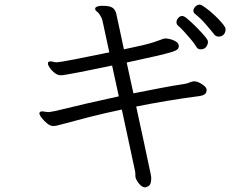

<svg xmlns="http://www.w3.org/2000/svg" viewBox="-20 -745 1040 829"><path d="M924 -587Q913 -587 906 -595Q887 -619 866 -643Q845 -667 822 -685Q815 -691 815 -698Q815 -708 823.5 -716.5Q832 -725 842 -725Q849 -725 867 -712Q885 -699 905 -680.5Q925 -662 939.5 -644.5Q954 -627 954 -619Q954 -605 946 -596Q938 -587 924 -587ZM506 -272Q429 -256 361.5 -238.5Q294 -221 242 -207Q223 -201 209 -201Q197 -201 183.5 -212Q170 -223 160 -236Q150 -249 150 -256Q150 -260 155 -263Q157 -264 162 -264Q168 -264 175.5 -262.5Q183 -261 187 -261Q194 -261 203.5 -263Q213 -265 220 -266Q354 -299 493 -329L464 -462Q461 -461 440 -457Q419 -453 388.5 -446.5Q358 -440 327 -434Q296 -428 273 -424Q250 -420 243 -420Q229 -420 216 -430Q203 -440 195 -452Q187 -464 187 -470Q187 -478 192 -479Q197 -480 198 -480Q203 -480 210.5 -478Q218 -476 225 -476Q229 -476 248.5 -479Q268 -482 316 -491.5Q364 -501 452 -519L422 -658Q419 -669 411 -681Q404 -692 397.5 -696Q391 -700 391 -707V-709Q392 -714 400.5 -717Q409 -720 421 -720Q454 -720 466 -711.5Q478 -703 482 -686Q489 -652 498.5 -609.5Q508 -567 515 -532Q563 -542 593 -549Q623 -556 644.5 -563Q666 -570 687 -578Q689 -578 690.5 -578.5Q692 -579 693 -579Q703 -579 716.5 -575.5Q730 -572 740.5 -565Q751 -558 752 -548V-546Q752 -538 746 -532Q740 -526 718.5 -519.5Q697 -513 651.5 -502.5Q606 -492 527 -475L556 -342Q612 -353 669 -364Q726 -375 784 -384Q792 -386 800 -389.5Q808 -393 818 -394Q832 -394 850.5 -382.5Q869 -371 872 -360V-355Q872 -339 854 -333L840 -330Q770 -321 701.5 -309.5Q633 -298 568 -285Q588 -195 600 -137.5Q612 -80 619 -48Q626 -16 629 -1.5Q632 13 632.5 17Q633 21 633 23Q633 51 622.5 57.5Q612 64 608 64Q597 64 588 56Q579 48 573.5 38.5Q568 29 567 27Q564 19 564.5 11Q565 3 563 -7ZM878 -564Q878 -554 870.5 -543Q863 -532 846 -532Q835 -532 829 -541Q821 -555 805.5 -573.5Q790 -592 774.5 -609Q759 -626 748 -635Q742 -641 742 -649Q742 -659 749.5 -667.5Q757 -676 767 -676Q772 -676 780 -671Q787 -666 803 -651.5Q819 -637 836 -619.5Q853 -602 865.5 -587Q878 -572 878 -564Z"/></svg>

Font: Moon Stars Kai T HW
Style: Regular
Weight: 400
Designer: GuiWonder
Version: Version 1.101